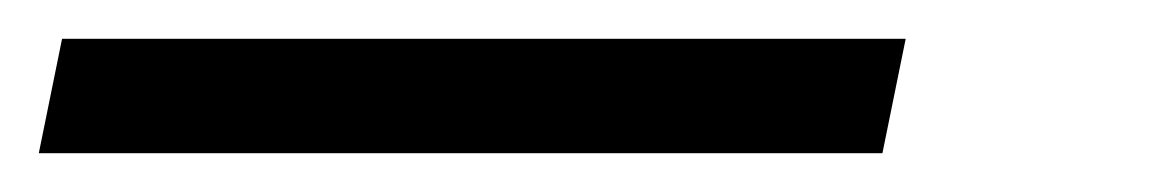

<svg xmlns="http://www.w3.org/2000/svg" viewBox="-69 128 605 99"><path d="M-37 148H398L386 207H-49Z"/></svg>

Font: Piazzolla
Style: Italic
Weight: 400
Italic angle: -11.3°
Designer: Juan Pablo del Peral
Foundry: Huerta Tipografica
Version: Version 1.330